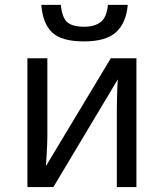

<svg xmlns="http://www.w3.org/2000/svg" viewBox="-20 -760 666 780"><path d="M418.5 -740.2H499Q492.7 -667 451.7 -629.4Q410.6 -591.8 321.3 -591.8Q229 -591.8 191.2 -628.7Q153.3 -665.5 147.9 -740.2H227.1Q232.4 -687.5 253.7 -669.4Q274.9 -651.4 322.8 -651.4Q364.7 -651.4 389.2 -670.7Q413.6 -689.9 418.5 -740.2ZM172.4 -523.4V-204.1Q172.4 -191.9 171.4 -168.7Q170.4 -145.5 168.9 -121.8Q167.5 -98.1 166.5 -85L430.2 -523.4H534.2V0H454.6V-308.6Q454.6 -323.7 455.1 -349.4Q455.6 -375 456.5 -399.9Q457.5 -424.8 458.5 -437.5L196.8 0H91.3V-523.4Z"/></svg>

Font: Lunasima
Style: Regular
Weight: 400
Designer: The DocRepair Project, Monotype Design Team
Foundry: Google
Version: Version 2.009